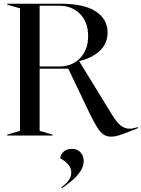

<svg xmlns="http://www.w3.org/2000/svg" viewBox="-20 -732 764 1037"><path d="M461 -126 349 -361H194V-25L264 -5V0H19V-5L88 -25V-687L19 -707V-712H304Q435 -712 498 -670Q561 -628 561 -557Q561 -496 518.5 -457Q476 -418 408 -402V-401L579 -122Q610 -71 632 -54Q654 -37 680 -37Q699 -37 724 -46V-39L680 -22Q642 -7 621 -0.5Q600 6 579 6Q556 6 538.5 -6Q521 -18 504 -45.5Q487 -73 461 -126ZM301 -373Q369 -373 412.5 -418Q456 -463 456 -537Q456 -612 412.5 -656.5Q369 -701 300 -701H194V-373ZM365 199Q365 155 305 123Q308 100 325 86Q342 72 369 72Q397 72 414.5 90.5Q432 109 432 138Q432 168 413 195Q394 222 372 240.5Q350 259 315 285L311 280Q339 259 352 240.5Q365 222 365 199Z"/></svg>

Font: Nyght Serif
Style: Regular
Weight: 400
Designer: Maksym Kobuzan
Version: Version 0.410;July 4, 2025;FontCreator 15.0.0.2958 64-bit